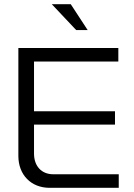

<svg xmlns="http://www.w3.org/2000/svg" viewBox="-20 -900 643 920"><path d="M68 -670V-153C68 -62 129 0 218 0H549V-65H235C179 -65 143 -104 143 -164V-303H531V-367H143V-605H547V-670ZM228 -880 345 -756H400L319 -880Z"/></svg>

Font: LT Wave Alt Light
Style: Regular
Weight: 300
Designer: Daniel Lyons
Version: Version 2.5 (Glyphs App)